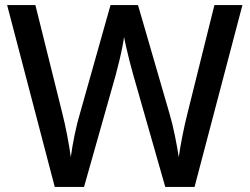

<svg xmlns="http://www.w3.org/2000/svg" viewBox="-20 -734 981 754"><path d="M932 -714 744 0H629L503 -441Q496 -465 488.5 -495Q481 -525 475 -551.5Q469 -578 467 -589Q466 -578 461 -552Q456 -526 448.5 -495Q441 -464 434 -438L310 0H195L8 -714H119L224 -292Q235 -249 244 -201.5Q253 -154 258 -117Q263 -155 273 -204Q283 -253 295 -292L414 -714H522L645 -290Q657 -250 667 -200.5Q677 -151 682 -117Q687 -153 696.5 -201Q706 -249 717 -292L822 -714Z"/></svg>

Font: Noto Sans Arabic Med
Style: Regular
Weight: 500
Designer: Monotype Design Team, Nadine Chahine, Nizar Qandah and Khaled Hosny
Foundry: Monotype Imaging Inc.
Version: Version 2.012; ttfautohint (v1.8.4.7-5d5b)